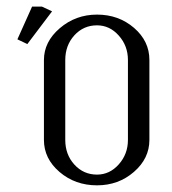

<svg xmlns="http://www.w3.org/2000/svg" viewBox="-20 -556 516 576"><path d="M32.2 -438 76.2 -536.1H106L136.2 -522L62 -423.8ZM111.8 -136.2V-376Q111.8 -430.7 159.4 -471.4Q207 -512.2 271 -512.2Q335.9 -512.2 382.1 -472.4Q428.2 -432.6 428.2 -376V-136.2Q428.2 -80.6 381.8 -40.3Q335.4 0 271 0Q205.6 0 158.7 -40Q111.8 -80.1 111.8 -136.2ZM175.8 -136.2Q175.8 -92.3 203.1 -62.3Q230.5 -32.2 271 -32.2Q309.1 -32.2 336.4 -63Q363.8 -93.8 363.8 -136.2V-376Q363.8 -418.5 336.4 -449.2Q309.1 -480 271 -480Q230.5 -480 203.1 -450Q175.8 -419.9 175.8 -376Z"/></svg>

Font: Gawaa
Style: Regular
Weight: 400
Designer: T. Christopher White
Version: Version 1.0